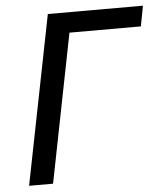

<svg xmlns="http://www.w3.org/2000/svg" viewBox="-49 -699 631 742"><g transform="rotate(-5 266.5 -327.5)"><path d="M34 0 164 -655H533L518 -576H241L127 0Z"/></g></svg>

Font: Source Sans 3 Medium
Style: Italic
Weight: 500
Italic angle: -11°
Designer: Paul D. Hunt
Foundry: Adobe
Version: Version 3.052;hotconv 1.1.0;makeotfexe 2.6.0